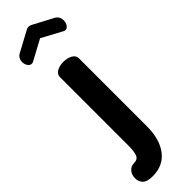

<svg xmlns="http://www.w3.org/2000/svg" viewBox="-354 -710 927 927"><g transform="rotate(-45 110.0 -246.5)"><path d="M180 -435V32Q180 118 141 169.5Q102 221 29 221Q-8 221 -23 206Q-38 191 -38 168Q-38 143 -24 127.5Q-10 112 11 112Q36 112 43.5 92Q51 72 51 32V-435Q51 -453 69 -464Q87 -475 114 -475Q142 -475 161 -464Q180 -453 180 -435ZM8 -577Q5 -577 1 -576Q-11 -576 -19 -588Q-27 -600 -27 -616Q-27 -627 -21.5 -637Q-16 -647 -5 -653L99 -709Q107 -714 116 -714Q123 -714 133 -709L237 -654Q258 -641 258 -615Q258 -600 250 -588Q242 -576 230 -576Q226 -576 224 -577Q222 -578 220 -579L116 -635L12 -579Z"/></g></svg>

Font: Dosis
Style: Regular
Weight: 400
Designer: Edgar Tolentino, Pablo Impallari, Igino Marini
Foundry: Edgar Tolentino, Pablo Impallari, Igino Marini
Version: Version 1.007;Glyphs 3.1.1 (3134)